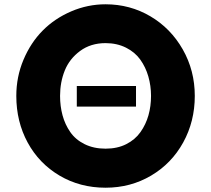

<svg xmlns="http://www.w3.org/2000/svg" viewBox="-20 -860 984 895"><path d="M338 -459H614V-363H338ZM56 -413Q56 -502 89.5 -581.5Q123 -661 179 -717.5Q235 -774 312 -807Q389 -840 472 -840Q586 -840 681 -784Q776 -728 832 -629.5Q888 -531 888 -413Q888 -294 834 -196Q780 -98 684.5 -41.5Q589 15 472 15Q353 15 257.5 -41.5Q162 -98 109 -195.5Q56 -293 56 -413ZM260 -413Q260 -365 271.5 -322.5Q283 -280 307.5 -244.5Q332 -209 374.5 -188Q417 -167 472 -167Q527 -167 568.5 -188Q610 -209 635 -244.5Q660 -280 672 -322.5Q684 -365 684 -413Q684 -460 671.5 -503.5Q659 -547 634 -582Q609 -617 567 -638Q525 -659 472 -659Q403 -659 353.5 -622.5Q304 -586 282 -531.5Q260 -477 260 -413Z"/></svg>

Font: Hussar
Style: BoldWeb
Weight: 700
Foundry: Cannot Into Space Fonts
Version: Version 2.00